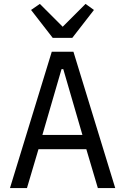

<svg xmlns="http://www.w3.org/2000/svg" viewBox="-20 -963 640 983"><path d="M481 0 422 -199H177L118 0H31L245 -698H356L570 0ZM304 -609H295L197 -272H402ZM250 -769 139 -912 184 -943 301 -826 418 -943 461 -912 350 -769Z"/></svg>

Font: IBM Plex Mono
Style: Regular
Weight: 400
Monospace: yes
Designer: Mike Abbink, Paul van der Laan, Pieter van Rosmalen
Foundry: Bold Monday
Version: Version 2.3